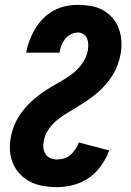

<svg xmlns="http://www.w3.org/2000/svg" viewBox="-20 -763 540 791"><path d="M215 8Q187 8 159.5 3.5Q132 -1 108 -12.5Q84 -24 65 -43Q46 -62 35 -86.5Q24 -111 21.5 -138.5Q19 -166 24 -195Q29 -224 41.5 -252.5Q54 -281 73.5 -306Q93 -331 116.5 -351.5Q140 -372 166.5 -389.5Q193 -407 220.5 -422Q248 -437 273.5 -455.5Q299 -474 318 -500.5Q337 -527 342 -556Q344 -569 343.5 -581.5Q343 -594 338.5 -605Q334 -616 323.5 -622.5Q313 -629 301 -629Q286 -629 271.5 -621.5Q257 -614 247.5 -601.5Q238 -589 232.5 -574.5Q227 -560 225 -546H88Q92 -571 101.5 -596Q111 -621 124.5 -644Q138 -667 157.5 -686.5Q177 -706 200.5 -719Q224 -732 250 -737.5Q276 -743 301 -743Q328 -743 354.5 -738.5Q381 -734 403.5 -721.5Q426 -709 443 -690Q460 -671 469 -646.5Q478 -622 480 -595Q482 -568 477 -541Q473 -518 464.5 -495Q456 -472 442.5 -451Q429 -430 412 -411Q395 -392 375.5 -376Q356 -360 335 -346Q314 -332 292.5 -319Q271 -306 249.5 -293Q228 -280 209 -263Q190 -246 176.5 -224.5Q163 -203 160 -180Q157 -165 159 -151.5Q161 -138 168.5 -127Q176 -116 188.5 -111Q201 -106 215 -106Q230 -106 244.5 -110.5Q259 -115 271 -125.5Q283 -136 291.5 -149Q300 -162 305 -176L430 -143Q418 -111 397 -81Q376 -51 346.5 -30.5Q317 -10 282.5 -1Q248 8 215 8Z"/></svg>

Font: Iosevka SS18 Heavy
Style: Italic
Weight: 900
Italic angle: -9°
Monospace: yes
Designer: Belleve Invis
Foundry: Belleve Invis
Version: Version 25.1.1; ttfautohint (v1.8.4)